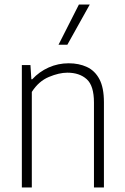

<svg xmlns="http://www.w3.org/2000/svg" viewBox="-20 -828 550 848"><path d="M76.5 0V-540.5H114.5L118.5 -478H122.5Q153.5 -511.5 195 -530Q236.5 -548.5 283.5 -548.5Q328.5 -548.5 363.8 -532.2Q399 -516 419 -478.5Q439 -441 439 -376.5V0H395V-375Q395 -449.5 363 -478.2Q331 -507 277.5 -507Q241 -507 196 -488.2Q151 -469.5 120.5 -422V0ZM238.5 -630.5 328.5 -808H376.5L277.5 -630.5Z"/></svg>

Font: Encode Sans SemiCondensed SemiCondensed ExtraLight
Style: Regular
Weight: 200
Width: 4
Designer: Multiple Designers
Foundry: Impallari Type
Version: Version 3.000; ttfautohint (v1.8.3) -l 8 -r 50 -G 200 -x 14 